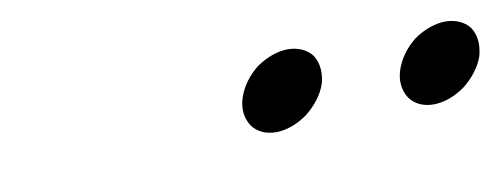

<svg xmlns="http://www.w3.org/2000/svg" viewBox="-28 -935 709 270"><g transform="rotate(-10 326.5 -800.0)"><path d="M426 -800C430 -815 429 -829 422 -840C415 -850 402 -856 387 -856C373 -856 356 -850 342 -840C328 -829 318 -815 313 -800C308 -785 310 -771 317 -760C324 -750 336 -744 351 -744C366 -744 382 -750 396 -760C410 -771 421 -785 426 -800ZM651 -800C655 -815 654 -829 647 -840C640 -850 627 -856 612 -856C598 -856 581 -850 567 -840C553 -829 543 -815 538 -800C533 -785 535 -771 542 -760C549 -750 561 -744 576 -744C591 -744 607 -750 621 -760C635 -771 646 -785 651 -800Z"/></g></svg>

Font: Nupuram Light Oblique
Style: Regular
Weight: 300
Designer: Santhosh Thottingal (santhosh.thottingal@gmail.com)
Foundry: SMC
Version: Version 1.000